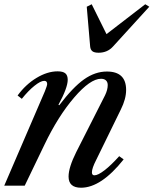

<svg xmlns="http://www.w3.org/2000/svg" viewBox="-26 -877 725 907"><path d="M246.1 -540Q271.5 -540 282.7 -530.5Q293.9 -521 293.9 -500Q293.9 -462.4 250 -381.8L253.9 -379.9Q318.4 -464.8 370.8 -502Q423.3 -539.1 479 -539.1Q569.8 -539.1 569.8 -452.1Q569.8 -409.7 544.9 -359.9L428.2 -121.1Q408.2 -82 408.2 -63Q408.2 -48.8 419.9 -48.8Q437 -48.8 468 -72.8Q499 -96.7 537.1 -139.2L558.1 -124Q451.7 9.8 356.9 9.8Q297.9 9.8 297.9 -43Q297.9 -85.9 334 -158.2L470.2 -426.8Q482.9 -453.1 482.9 -475.1Q482.9 -489.3 474.6 -497.1Q466.3 -504.9 451.2 -504.9Q400.4 -504.9 324.5 -416.5Q248.5 -328.1 184.1 -193.8L90.8 0H-5.9L186 -445.8Q196.8 -472.7 196.8 -480Q196.8 -495.1 183.1 -495.1Q166 -495.1 137 -471.9Q107.9 -448.7 77.1 -410.2L57.1 -425.8Q95.2 -478 146.5 -509Q197.8 -540 246.1 -540ZM439.9 -627.9Q419.4 -627.9 410.4 -635Q401.4 -642.1 399.9 -657.2L383.8 -845.2L407.2 -856.9L477.1 -715.8L660.2 -856.9L679.2 -845.2L507.8 -657.2Q481.4 -627.9 439.9 -627.9Z"/></svg>

Font: Libre Caslon Text
Style: Italic
Weight: 400
Italic angle: -25°
Designer: Pablo Impallari, Rodrigo Fuenzalida
Foundry: Pablo Impallari, Rodrigo Fuenzalida
Version: Version 1.002